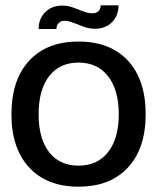

<svg xmlns="http://www.w3.org/2000/svg" viewBox="-20 -688 590 721"><path d="M527 -259Q527 -131 460.5 -59Q394 13 275 13Q156 13 89.5 -59Q23 -131 23 -259Q23 -388 89.5 -460Q156 -532 275 -532Q394 -532 460.5 -460Q527 -388 527 -259ZM275 -66Q346 -66 386 -117Q426 -168 426 -259Q426 -350 386 -401.5Q346 -453 275 -453Q204 -453 164.5 -402Q125 -351 125 -259Q125 -167 164.5 -116.5Q204 -66 275 -66ZM328 -638Q315 -638 303.5 -641.5Q292 -645 275 -652Q255 -660 242.5 -663.5Q230 -667 214 -667Q175 -667 150 -642.5Q125 -618 125 -579H192Q192 -593 200.5 -601.5Q209 -610 222 -610Q234 -610 247 -605.5Q260 -601 273 -596Q291 -588 305.5 -584Q320 -580 337 -580Q376 -580 400.5 -604.5Q425 -629 425 -668H358Q358 -654 349.5 -646Q341 -638 328 -638Z"/></svg>

Font: Non Bureau
Style: Regular
Weight: 400
Designer: Jona Saucedo
Foundry: Non Foundry
Version: Version 1.000; ttfautohint (v1.8.4)